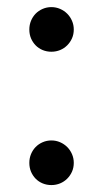

<svg xmlns="http://www.w3.org/2000/svg" viewBox="-20 -513 290 540"><path d="M62.5 -55Q62.5 -68 67.2 -79.5Q72 -91 80.2 -99.5Q88.5 -108 100 -113Q111.5 -118 124.5 -118Q137.5 -118 149 -113Q160.5 -108 169 -99.5Q177.5 -91 182.5 -79.5Q187.5 -68 187.5 -55Q187.5 -41.5 182.5 -30.2Q177.5 -19 169 -10.5Q160.5 -2 149 2.8Q137.5 7.5 124.5 7.5Q111.5 7.5 100 2.8Q88.5 -2 80.2 -10.5Q72 -19 67.2 -30.2Q62.5 -41.5 62.5 -55ZM62.5 -430Q62.5 -443 67.2 -454.5Q72 -466 80.2 -474.5Q88.5 -483 100 -488Q111.5 -493 124.5 -493Q137.5 -493 149 -488Q160.5 -483 169 -474.5Q177.5 -466 182.5 -454.5Q187.5 -443 187.5 -430Q187.5 -416.5 182.5 -405.2Q177.5 -394 169 -385.5Q160.5 -377 149 -372.2Q137.5 -367.5 124.5 -367.5Q111.5 -367.5 100 -372.2Q88.5 -377 80.2 -385.5Q72 -394 67.2 -405.2Q62.5 -416.5 62.5 -430Z"/></svg>

Font: TypoPRO Lato
Style: Regular
Weight: 400
Designer: Lukasz Dziedzic with Adam Twardoch and Botio Nikoltchev
Foundry: tyPoland Lukasz Dziedzic
Version: Version 2.010; 2014-09-01; http://www.latofonts.com/